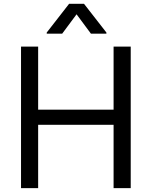

<svg xmlns="http://www.w3.org/2000/svg" viewBox="-20 -967 780 987"><path d="M652 0H563.9V-325.3H176.1V0H88.1V-727.3H176.1V-403.4H563.9V-727.3H652ZM527 -794H447.4L373.6 -893.5L299.7 -794H220.2V-799.7L335.2 -947.4H411.9L527 -799.7Z"/></svg>

Font: Linik Sans
Style: Regular
Weight: 400
Designer: Rasmus Andersson (font), Marc Monis (original base), Kil Hyung-jin (Pretendard portions), Cristiano Sobral (main changes
Foundry: rsms
Version: Version 3.018;May 31, 2022;FontCreator 14.0.0.2814 64-bit; t